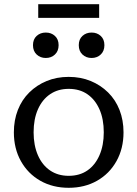

<svg xmlns="http://www.w3.org/2000/svg" viewBox="-20 -884 654 914"><path d="M568 -254Q568 -177 534.5 -117Q501 -57 442 -23.5Q383 10 307 10Q231 10 172 -23.5Q113 -57 79.5 -117Q46 -177 46 -254Q46 -312 65 -360.5Q84 -409 119.5 -444Q155 -479 202.5 -498.5Q250 -518 307 -518Q364 -518 411.5 -498.5Q459 -479 494.5 -444Q530 -409 549 -360.5Q568 -312 568 -254ZM140 -254Q140 -192 160.5 -145Q181 -98 218.5 -72.5Q256 -47 307 -47Q359 -47 396 -72.5Q433 -98 453.5 -145Q474 -192 474 -254Q474 -317 453.5 -363.5Q433 -410 396 -435.5Q359 -461 307 -461Q256 -461 218.5 -435.5Q181 -410 160.5 -363.5Q140 -317 140 -254ZM259 -669Q259 -641 241.5 -624.5Q224 -608 198 -608Q172 -608 154.5 -624.5Q137 -641 137 -669Q137 -697 154.5 -713Q172 -729 198 -729Q224 -729 241.5 -713Q259 -697 259 -669ZM477 -669Q477 -641 459.5 -624.5Q442 -608 416 -608Q390 -608 372.5 -624.5Q355 -641 355 -669Q355 -697 372.5 -713Q390 -729 416 -729Q442 -729 459.5 -713Q477 -697 477 -669ZM162 -864H452V-799H162Z"/></svg>

Font: Roboto Serif 20pt
Style: Regular
Weight: 400
Designer: Greg Gazdowicz
Foundry: Commercial Type
Version: Version 1.008